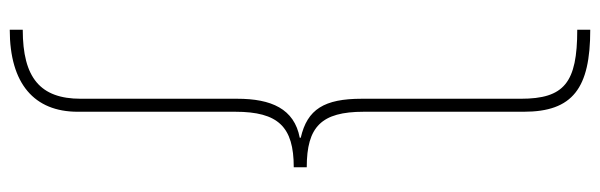

<svg xmlns="http://www.w3.org/2000/svg" viewBox="-428 -404 1201 384"><g transform="rotate(90 172.0 -211.5)"><path d="M39 -792V-766C145 -766 177 -740 177 -653V-335C177 -260 198 -226 255 -213V-211C197 -200 177 -154 177 -86V227C177 308 135 343 39 343V369C147 369 203 320 203 233V-82C203 -168 233 -199 314 -199V-225C233 -225 203 -254 203 -339V-659C203 -757 156 -792 39 -792Z"/></g></svg>

Font: Noto Sans Kannada ExtraCondensed Thin
Style: Regular
Weight: 100
Width: 2
Designer: Jelle Bosma - Monotype Design Team
Foundry: Monotype Imaging Inc.
Version: Version 2.005